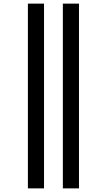

<svg xmlns="http://www.w3.org/2000/svg" viewBox="-20 -855 590 1060"><path d="M327 185V-835H416V185ZM134 185V-835H223V185Z"/></svg>

Font: Lode Dark
Style: Bold
Weight: 700
Monospace: yes
Designer: Belleve Invis
Foundry: Belleve Invis
Version: Version 29.2.0; ttfautohint (v1.8.3)